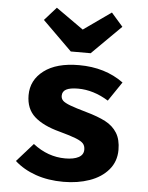

<svg xmlns="http://www.w3.org/2000/svg" viewBox="-57 -861 714 924"><g transform="rotate(5 300.0 -399.0)"><path d="M371 -146Q371 -164 361.5 -175Q352 -186 326 -196.5Q300 -207 245 -222Q165 -243 123 -280.5Q81 -318 81 -384Q81 -457 141.5 -503Q202 -549 311 -549Q437 -549 526 -484L463 -391Q390 -436 316 -436Q277 -436 258.5 -426Q240 -416 240 -395Q240 -381 249.5 -371.5Q259 -362 285.5 -352Q312 -342 365 -327Q422 -311 458.5 -292Q495 -273 515 -241Q535 -209 535 -159Q535 -103 501 -63Q467 -23 410 -3Q353 17 284 17Q210 17 150 -4Q90 -25 48 -63L127 -152Q199 -96 283 -96Q324 -96 347.5 -108.5Q371 -121 371 -146ZM502 -751 361 -611H265L123 -751L180 -815L313 -721L446 -815Z"/></g></svg>

Font: Fira Mono
Style: Bold
Weight: 700
Monospace: yes
Designer: Carrois Corporate & Edenspiekermann AG
Foundry: Carrois Corporate GbR & Edenspiekermann AG
Version: Version 3.206